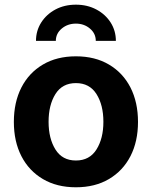

<svg xmlns="http://www.w3.org/2000/svg" viewBox="-20 -795 653 826"><path d="M306.6 10.7Q224.6 10.7 164.6 -24.7Q104.5 -60.1 72 -123.3Q39.6 -186.5 39.6 -270.5Q39.6 -355 72 -418.5Q104.5 -481.9 164.6 -517.3Q224.6 -552.7 306.6 -552.7Q388.7 -552.7 448.7 -517.3Q508.8 -481.9 541.3 -418.5Q573.7 -355 573.7 -270.5Q573.7 -186.5 541.3 -123.3Q508.8 -60.1 448.7 -24.7Q388.7 10.7 306.6 10.7ZM306.6 -104.5Q365.2 -104.5 395 -151.9Q424.8 -199.2 424.8 -271Q424.8 -343.3 395 -390.4Q365.2 -437.5 306.6 -437.5Q248 -437.5 218.5 -390.4Q189 -343.3 189 -271Q189 -199.2 218.5 -151.9Q248 -104.5 306.6 -104.5ZM306.6 -774.9Q355.5 -774.9 394.5 -754.2Q433.6 -733.4 456.1 -698Q478.5 -662.6 478.5 -619.1H392.1Q392.1 -650.9 366.9 -672.1Q341.8 -693.4 306.6 -693.4Q271 -693.4 245.6 -672.1Q220.2 -650.9 220.2 -619.1H134.8Q134.8 -662.6 157.2 -698Q179.7 -733.4 218.5 -754.2Q257.3 -774.9 306.6 -774.9Z"/></svg>

Font: Inter-Bold
Style: Bold
Weight: 700
Designer: Rasmus Andersson
Foundry: rsms
Version: Version 4.000;git-a52131595